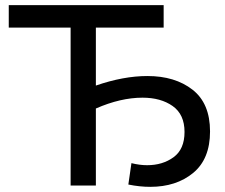

<svg xmlns="http://www.w3.org/2000/svg" viewBox="-20 -720 873 745"><path d="M563 5Q522 5 478 -4L490 -87Q522 -79 551 -79Q611 -79 653.5 -110Q696 -141 696 -208Q696 -276 650 -308.5Q604 -341 533 -341Q448 -341 352 -299V0H254V-613H14V-700H615V-613H352V-388Q459 -425 552 -425Q659 -425 727 -372Q795 -319 795 -210Q795 -103 729.5 -49Q664 5 563 5Z"/></svg>

Font: Argentum Novus
Style: Regular
Weight: 400
Designer: Julieta Ulanovsky
Foundry: Julieta Ulanovsky
Version: Version 7.20;July 27, 2021;FontCreator 13.0.0.2683 64-bit